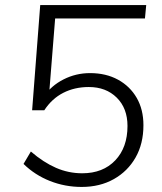

<svg xmlns="http://www.w3.org/2000/svg" viewBox="-20 -732 640 759"><path d="M303 7Q237 7 177.5 -16.5Q118 -40 73 -84L102 -133Q152 -90 201.5 -68.5Q251 -47 305 -47Q387 -47 435.5 -98Q484 -149 484 -234Q484 -304 441.5 -346Q399 -388 331 -388Q275 -388 230 -365Q185 -342 155 -296H107L139 -712H558L553 -659H198L173 -346L154 -351Q182 -393 231 -418Q280 -443 336 -443Q399 -443 446.5 -417Q494 -391 520.5 -345Q547 -299 547 -237Q547 -164 516 -109.5Q485 -55 430 -24Q375 7 303 7Z"/></svg>

Font: Muli Light
Style: Italic
Weight: 300
Italic angle: -4.541°
Designer: Vernon Adams
Foundry: Vernon Adams
Version: Version 2.100; ttfautohint (v1.8.1.43-b0c9)